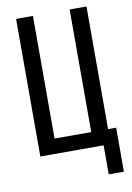

<svg xmlns="http://www.w3.org/2000/svg" viewBox="-97 -795 693 1010"><g transform="rotate(-10 250.0 -290.0)"><path d="M400 155V0H62V-735H152V-80H348V-735H438V-80H481V155Z"/></g></svg>

Font: Iosevka Term Medium
Style: Regular
Weight: 500
Monospace: yes
Designer: Belleve Invis
Foundry: Belleve Invis
Version: Version 26.3.1